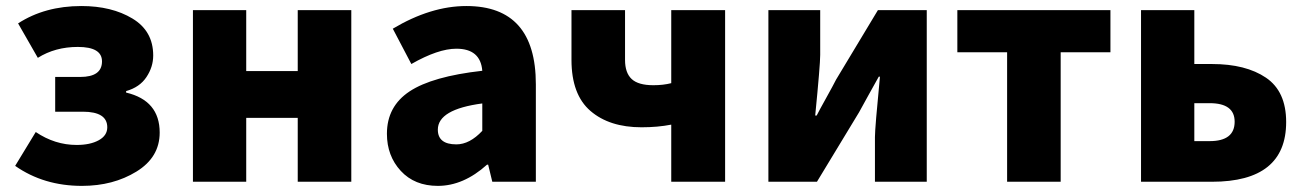

<svg xmlns="http://www.w3.org/2000/svg" viewBox="-20 -603 4327 637"><path d="M252 13.7Q125 13.7 30.3 -52.7L98.6 -165Q162.1 -122.1 234.4 -122.1Q279.3 -122.1 307.6 -137.7Q335.9 -153.3 335.9 -180.7Q335.9 -232.4 254.9 -232.4H163.1V-347.7H246.1Q318.4 -347.7 318.4 -399.4Q318.4 -447.3 238.3 -447.3Q163.1 -447.3 105.5 -411.1L40 -525.4Q128.9 -583 250 -583Q350.6 -583 419.4 -541.5Q488.3 -500 488.3 -418.9Q488.3 -380.9 465.8 -347.2Q443.4 -313.5 398.4 -300.8V-295.9Q509.8 -269.5 509.8 -163.1Q509.8 -81.1 432.6 -33.7Q355.5 13.7 252 13.7Z M620.1 0V-569.3H796.9V-367.2H967.8V-569.3H1145.5V0H967.8V-211.9H796.9V0Z M1432.6 13.7Q1355.5 13.7 1309.6 -36.1Q1263.7 -85.9 1263.7 -159.2Q1263.7 -250 1338.9 -299.8Q1414.1 -349.6 1580.1 -368.2Q1574.2 -441.4 1494.1 -441.4Q1433.6 -441.4 1344.7 -390.6L1283.2 -507.8Q1409.2 -583 1527.3 -583Q1757.8 -583 1757.8 -323.2V0H1613.3L1599.6 -56.6H1595.7Q1517.6 13.7 1432.6 13.7ZM1494.1 -124Q1538.1 -124 1580.1 -168.9V-259.8Q1432.6 -240.2 1432.6 -172.9Q1432.6 -124 1494.1 -124Z M2207 0V-189.5Q2162.1 -180.7 2108.4 -180.7Q2002 -180.7 1939 -234.9Q1876 -289.1 1876 -404.3V-569.3H2053.7V-404.3Q2053.7 -361.3 2075.7 -340.8Q2097.7 -320.3 2147.5 -320.3Q2180.7 -320.3 2207 -327.1V-569.3H2385.7V0Z M2529.3 0V-569.3H2701.2V-420.9Q2701.2 -387.7 2684.6 -219.7H2689.5Q2697.3 -235.4 2721.2 -278.3Q2745.1 -321.3 2753.9 -338.9L2892.6 -569.3H3054.7V0H2882.8V-148.4Q2882.8 -177.7 2899.4 -348.6H2895.5Q2885.7 -331.1 2861.8 -288.1Q2837.9 -245.1 2830.1 -230.5L2690.4 0Z M3321.3 0V-429.7H3156.2V-569.3H3664.1V-429.7H3499V0Z M3765.6 0V-569.3H3942.4V-390.6H4001Q4113.3 -390.6 4180.2 -345.2Q4247.1 -299.8 4247.1 -198.2Q4247.1 0 4001 0ZM3942.4 -134.8H3993.2Q4076.2 -134.8 4076.2 -199.2Q4076.2 -260.7 3993.2 -260.7H3942.4Z"/></svg>

Font: Gen Shin Gothic Heavy
Style: Bold
Weight: 900
Designer: [Source Han Sans]
Ryoko NISHIZUKA  (kana & ideographs); Paul D. Hunt (Latin, Greek & Cyrillic); Wenlong ZHANG  (bopomofo
Version: Version 1.002.20150607